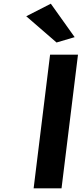

<svg xmlns="http://www.w3.org/2000/svg" viewBox="-20 -1009 442 1039"><path d="M384 -808 255 -989 122 -921 286 -779ZM313 10 402 -713H251L162 10Z"/></svg>

Font: Bluebird
Style: SfBdExtObl
Weight: 700
Designer: Jasper
Foundry: Cannot Into Space Fonts
Version: Version 0.98